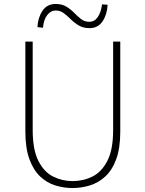

<svg xmlns="http://www.w3.org/2000/svg" viewBox="-20 -936 734 969"><path d="M346 13Q302 13 259.5 0Q217 -13 183 -45Q149 -77 128.5 -132.5Q108 -188 108 -272V-726H145V-280Q145 -181 173.5 -124.5Q202 -68 248 -45Q294 -22 346 -22Q400 -22 446.5 -45Q493 -68 522 -124.5Q551 -181 551 -280V-726H587V-272Q587 -188 566.5 -132.5Q546 -77 511 -45Q476 -13 433 0Q390 13 346 13ZM432 -794Q400 -794 377.5 -807.5Q355 -821 337.5 -838.5Q320 -856 302 -869.5Q284 -883 261 -883Q236 -883 218 -859.5Q200 -836 197 -796L169 -799Q171 -846 194 -881Q217 -916 261 -916Q293 -916 315 -902.5Q337 -889 354.5 -871Q372 -853 389.5 -839.5Q407 -826 431 -826Q457 -826 473.5 -850Q490 -874 495 -914L523 -912Q521 -864 498 -829Q475 -794 432 -794Z"/></svg>

Font: Noto Sans HK Thin
Style: Regular
Weight: 100
Designer: Ryoko NISHIZUKA 西塚涼子 (kana, bopomofo & ideographs); Paul D. Hunt (Latin, Greek & Cyrillic); Sandoll Communications 산돌커뮤니
Foundry: Adobe
Version: Version 2.004-H2;hotconv 1.0.118;makeotfexe 2.5.65603